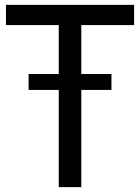

<svg xmlns="http://www.w3.org/2000/svg" viewBox="-20 -770 576 790"><path d="M314.5 -400V0H221.8V-400H97.7V-465.5H221.8V-666.8H4.5V-750H531.8V-666.8H314.5V-465.5H438.6V-400Z"/></svg>

Font: Spartan Med
Style: Regular
Weight: 500
Designer: Matt Bailey, Mirko Velimirovic
Foundry: Matt Bailey
Version: Version 1.005